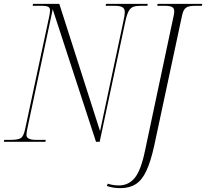

<svg xmlns="http://www.w3.org/2000/svg" viewBox="-34 -734 1067 994"><path d="M-14 0 -12 -10H24Q59 -10 73.5 -19Q88 -28 96 -65L221 -650Q225 -669 225 -681Q225 -694 215 -699Q205 -704 185 -704H135L137 -714H273L484 -55L604 -620Q612 -655 612 -671Q612 -690 599 -697Q586 -704 559 -704H513L515 -714H731L729 -704H693Q670 -704 655.5 -698.5Q641 -693 631.5 -675Q622 -657 614 -619L482 0H463L239 -686L109 -75Q106 -62 104.5 -52Q103 -42 103 -35Q103 -10 152 -10H203L201 0ZM590 240Q568 240 551.5 237Q535 234 519 229L524 217Q552 226 581 226Q632 226 664 186.5Q696 147 717 45L866 -657Q867 -662 867.5 -667Q868 -672 868 -676Q868 -692 856 -698Q844 -704 819 -704H780L782 -714H1013L1011 -704H976Q943 -704 929 -694Q915 -684 909 -656L764 22Q746 103 723.5 151Q701 199 668.5 219.5Q636 240 590 240Z"/></svg>

Font: Noto Serif Display SemiCondensed ExtraLight
Style: Italic
Weight: 200
Width: 4
Italic angle: -12°
Designer: Monotype Design Team
Foundry: Monotype Imaging Inc.
Version: Version 2.009